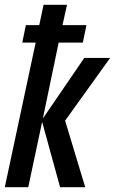

<svg xmlns="http://www.w3.org/2000/svg" viewBox="-23 -782 480 802"><path d="M-3 0H95L153 -273L228 0H333L249 -278L437 -540H329L156 -287L222 -604H323L338 -677H238L257 -762H159L141 -677H85L70 -604H126Z"/></svg>

Font: Noto Sans UI Condensed Medium
Style: Italic
Weight: 500
Width: 3
Italic angle: -12°
Designer: Monotype Design Team
Foundry: Monotype Imaging Inc.
Version: Version 1.901